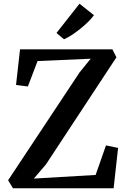

<svg xmlns="http://www.w3.org/2000/svg" viewBox="-20 -1010 686 1030"><path d="M49.5 0 23.5 -43 406.5 -621 466.5 -695 181.5 -682.5 129.5 -546 66 -554 87.5 -745.5H583L604.5 -702.5L226.5 -128L161.5 -52L493 -71.5L548.5 -230L613.5 -216.5L589.5 0ZM323 -799.5 283 -833 406.5 -990 484 -928.5Q470.5 -910 451 -891Q431.5 -872 409.2 -854.2Q387 -836.5 365 -822.2Q343 -808 324 -799.5Z"/></svg>

Font: Merriweather 36pt SemiBold
Style: Regular
Weight: 600
Version: Version 2.100